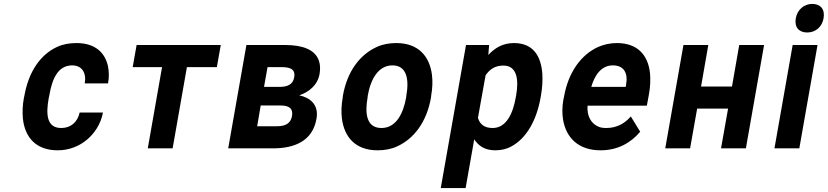

<svg xmlns="http://www.w3.org/2000/svg" viewBox="-20 -758 4230 981"><path d="M229 -257 232 -271C246 -353 275 -424 349 -424C398 -424 423 -386 413 -332H532C538 -363 537 -392 532 -418C517 -491 464 -538 371 -538C334 -538 301 -532 271 -518C187 -479 127 -393 105 -271L102 -257C95 -220 94 -184 97 -152C107 -57 163 10 275 10C334 10 386 -12 424 -44C460 -74 495 -122 506 -183H387C376 -133 341 -104 293 -104C218 -104 214 -174 229 -257Z M1088 -415 1108 -528H678L658 -415H808L735 0H862L935 -415Z M1613 -381C1617 -406 1616 -427 1610 -446C1591 -506 1523 -528 1438 -528H1239L1146 0H1375C1481 0 1577 -35 1597 -151C1610 -224 1564 -259 1509 -271C1557 -287 1603 -322 1613 -381ZM1472 -165C1465 -125 1435 -113 1395 -113H1294L1312 -219H1414C1455 -219 1479 -205 1472 -165ZM1483 -362C1476 -324 1446 -314 1407 -314H1329L1347 -415H1418C1461 -415 1491 -406 1483 -362Z M1732 -269 1731 -259C1724 -220 1723 -185 1727 -152C1739 -58 1796 10 1909 10C1945 10 1979 4 2009 -10C2095 -49 2160 -134 2182 -259L2183 -269C2190 -308 2191 -343 2187 -376C2175 -470 2118 -538 2005 -538C1969 -538 1935 -532 1905 -518C1819 -479 1754 -394 1732 -269ZM2056 -269 2055 -259C2040 -176 2003 -104 1929 -104C1854 -104 1843 -175 1858 -259L1859 -269C1873 -351 1912 -424 1985 -424C2059 -424 2071 -352 2056 -269Z M2475 -477 2479 -528H2361L2232 203H2359L2403 -46C2424 -14 2456 10 2510 10C2540 10 2568 4 2593 -10C2669 -51 2721 -141 2742 -259L2744 -270C2751 -310 2753 -347 2751 -380C2745 -469 2706 -538 2606 -538C2549 -538 2508 -513 2475 -477ZM2497 -104C2454 -104 2431 -124 2422 -156L2461 -373C2482 -404 2509 -423 2552 -423C2623 -423 2631 -349 2617 -270L2615 -259C2601 -180 2568 -104 2497 -104Z M3251 -85 3203 -163C3172 -127 3131 -104 3078 -104C3061 -104 3047 -106 3035 -112C3000 -128 2978 -165 2982 -218H3285L3296 -278C3303 -317 3304 -353 3301 -385C3291 -476 3238 -538 3132 -538C3098 -538 3066 -531 3036 -518C2950 -479 2884 -390 2862 -265L2858 -246C2852 -211 2852 -177 2857 -146C2873 -54 2935 10 3049 10C3137 10 3204 -29 3251 -85ZM3179 -326 3177 -314H3001C3018 -373 3052 -424 3111 -424C3166 -424 3190 -387 3179 -326Z M3791 0 3884 -528H3757L3720 -316H3562L3599 -528H3472L3379 0H3506L3542 -203H3700L3664 0Z M4064 0 4157 -528H4030L3937 0ZM4104 -592C4146 -592 4180 -619 4188 -665C4196 -711 4172 -738 4130 -738C4089 -738 4054 -709 4046 -665C4038 -619 4062 -592 4104 -592Z"/></svg>

Font: Asimov
Style: NarIt
Weight: 500
Designer: Google
Version: Version 2.000980; 2014